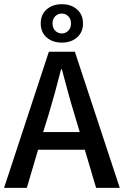

<svg xmlns="http://www.w3.org/2000/svg" viewBox="-22 -903 596 923"><path d="M-2.4 0 212.9 -654.3H337.9L553.7 0H439.9L385.7 -183.1H161.1L106.9 0ZM185.5 -268.1H361.3L335.9 -353Q319.8 -405.3 304.9 -460.2Q290 -515.1 275.4 -569.8H271.5Q257.8 -515.1 242.7 -460.2Q227.5 -405.3 211.9 -353ZM275.4 -698.2Q230.5 -698.2 202.1 -723.1Q173.8 -748 173.8 -790.5Q173.8 -832.5 202.1 -857.7Q230.5 -882.8 275.4 -882.8Q319.8 -882.8 348.4 -857.7Q377 -832.5 377 -790.5Q377 -748 348.4 -723.1Q319.8 -698.2 275.4 -698.2ZM275.4 -742.2Q293 -742.2 306.2 -755.1Q319.3 -768.1 319.3 -790.5Q319.3 -812 306.2 -825Q293 -837.9 275.4 -837.9Q256.8 -837.9 243.7 -825Q230.5 -812 230.5 -790.5Q230.5 -768.1 243.7 -755.1Q256.8 -742.2 275.4 -742.2Z"/></svg>

Font: Varta Light
Style: Bold
Weight: 700
Version: Version 1.004